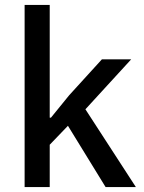

<svg xmlns="http://www.w3.org/2000/svg" viewBox="-20 -760 584 780"><path d="M80 0V-740H182V-282H187L261 -373L394 -519H513L327 -316L532 0H409L256 -249L182 -172V0Z"/></svg>

Font: Anuphan Medium
Style: Regular
Weight: 500
Designer: Mike Abbink, Paul van der Laan, Pieter van Rosmalen, Mint Tantisuwanna
Foundry: Bold Monday; Cadson Demak
Version: Version 3.002;hotconv 1.0.109;makeotfexe 2.5.65596